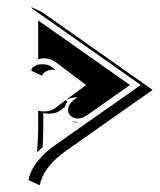

<svg xmlns="http://www.w3.org/2000/svg" viewBox="-20 -484 451 542"><path d="M60.5 24.4 62.5 15.4Q69.3 -8.5 88.1 -31.2Q106.9 -54 134 -73.2L377.4 -244.1L70.3 -460.2L68.4 -463.9L98.4 -450L410.9 -230.2L165.3 -57.6Q136.7 -37.6 117.1 -12.8Q97.4 12 92.5 38.3H90.6ZM68.4 -284.2 70.3 -291Q80.1 -302.7 98.6 -302.7Q115 -302.7 125.2 -295.7L136.7 -287.1H128.9Q119.1 -287.1 110.8 -283Q102.5 -278.8 98.4 -270.3ZM84.7 -54Q87.9 -97.2 87.9 -127.9V-171.6Q95.5 -169.2 104.2 -169.4Q122.1 -169.4 135.5 -178.5L165.8 -201.4L169.9 -196.5L167 -191.7Q164.8 -188 163.3 -182.4L149.7 -171.9Q137.9 -163.1 118.2 -163.1Q108.9 -163.1 102.1 -165V-121.3Q102.1 -98.6 100.3 -69.1Q92.3 -62 84.7 -54ZM87.9 -316.7V-426.3L346.9 -244.1L224.9 -158.2Q212.2 -149.2 199.5 -149.4Q187.7 -149.4 179.9 -156.7Q172.1 -164.1 172.1 -173.3Q172.1 -184.1 179.3 -192.7Q186.5 -201.4 199 -209.7Q191.2 -209.7 181.9 -207.4Q172.6 -205.1 166.5 -201.9L222.9 -244.1L135.5 -309.8Q121.6 -319.3 104.2 -319.3Q95.5 -319.3 87.9 -316.7ZM182.4 -143.1 182.6 -143.3Q189.9 -139.9 198 -139.6L195.1 -137.5Z"/></svg>

Font: AgreloyS1
Style: Medium
Weight: 400
Designer: gluk
Foundry: gluk
Version: Version 0.27